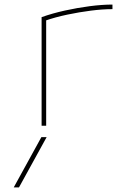

<svg xmlns="http://www.w3.org/2000/svg" viewBox="-20 -550 590 840"><path d="M63 270H40L161 50H184ZM162 -475Q210 -492 264.5 -504Q319 -516 373 -523Q427 -530 472 -530V-510Q429 -510 378 -503.5Q327 -497 274.5 -486Q222 -475 176 -459L182 -470V0H162Z"/></svg>

Font: M PLUS Code Latin SemiExpanded Thin
Style: Regular
Weight: 250
Width: 6
Designer: Coji Morishita
Foundry: UNDERFOREST DESIGN
Version: Version 1.002; ttfautohint (v1.8.3)